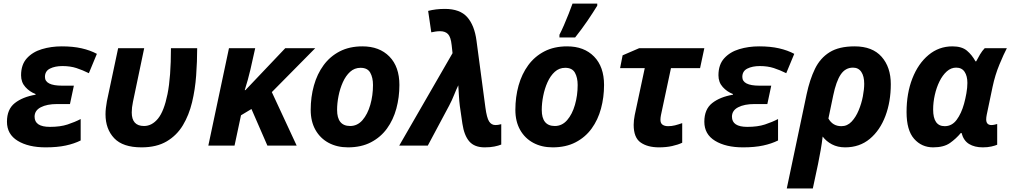

<svg xmlns="http://www.w3.org/2000/svg" viewBox="-20 -816 5663 1076"><path d="M235.8 9.8Q139.2 9.8 79.1 -26.9Q19 -63.5 19 -133.8Q19 -203.6 63 -238.3Q106.9 -272.9 179.2 -285.2V-289.1Q146 -301.8 122.1 -328.4Q98.1 -355 98.1 -394Q98.1 -453.6 130.4 -489.3Q162.6 -524.9 214.6 -540.5Q266.6 -556.2 326.2 -556.2Q389.2 -556.2 437.5 -545.2Q485.8 -534.2 522.9 -514.2L478 -405.8Q442.9 -423.3 408.2 -434.6Q373.5 -445.8 330.1 -445.8Q288.1 -445.8 260 -431.6Q231.9 -417.5 231.9 -384.8Q231.9 -335.9 328.1 -335.9H394L372.1 -232.9H299.8Q243.2 -232.9 208.5 -214.8Q173.8 -196.8 173.8 -162.1Q173.8 -105 259.8 -105Q317.9 -105 358.6 -118.4Q399.4 -131.8 432.1 -148.9V-28.8Q396 -10.7 348.6 -0.5Q301.3 9.8 235.8 9.8Z M772.9 9.8Q668.5 9.8 619.9 -41.5Q571.3 -92.8 571.3 -175.8Q571.3 -193.4 573.5 -211.4Q575.7 -229.5 579.1 -249L642.1 -545.9H788.1L725.1 -245.1Q718.3 -212.9 718.3 -186Q718.3 -109.9 787.1 -109.9Q831.5 -109.9 865.5 -151.4Q899.4 -192.9 918.7 -288.6Q938 -384.3 938 -545.9H1085Q1085 -471.2 1079.3 -393.1Q1073.7 -314.9 1056.4 -242.9Q1039.1 -170.9 1004.9 -114Q970.7 -57.1 914.1 -23.7Q857.4 9.8 772.9 9.8Z M1147.5 0 1263.2 -545.9H1410.2L1383.3 -425.8Q1377.4 -399.9 1368.7 -368.7Q1359.9 -337.4 1351.6 -311H1355.5L1578.6 -545.9H1746.6L1503.4 -299.8L1642.6 0H1478.5L1389.2 -205.1L1330.6 -169.9L1294.4 0Z M1930.2 9.8Q1868.7 9.8 1821.5 -15.6Q1774.4 -41 1747.8 -88.1Q1721.2 -135.3 1721.2 -200.2Q1721.2 -272.5 1739.3 -336.9Q1757.3 -401.4 1793.5 -450.7Q1829.6 -500 1884 -528.1Q1938.5 -556.2 2011.2 -556.2Q2106.4 -556.2 2162.4 -499Q2218.3 -441.9 2218.3 -339.8Q2218.3 -270.5 2201.2 -207.5Q2184.1 -144.5 2148.7 -95.7Q2113.3 -46.9 2058.8 -18.6Q2004.4 9.8 1930.2 9.8ZM1942.4 -109.9Q1982.9 -109.9 2011.5 -142.8Q2040 -175.8 2055.2 -228.5Q2070.3 -281.2 2070.3 -339.8Q2070.3 -381.3 2054.9 -408.7Q2039.6 -436 2000.5 -436Q1966.8 -436 1942.1 -413.6Q1917.5 -391.1 1901.4 -355.2Q1885.3 -319.3 1877.2 -278.3Q1869.1 -237.3 1869.1 -200.2Q1869.1 -109.9 1942.4 -109.9Z M2696.3 9.8Q2638.7 9.8 2609.9 -23.7Q2581.1 -57.1 2571.3 -123L2557.1 -221.2Q2553.7 -247.1 2551.8 -281.2Q2549.8 -315.4 2548.3 -337.9Q2537.1 -314.9 2524.9 -284.2Q2512.7 -253.4 2497.1 -224.1L2377.4 0H2217.3L2516.1 -518.1L2511.2 -563Q2506.3 -608.9 2490.7 -625Q2475.1 -641.1 2446.3 -641.1Q2433.6 -641.1 2420.7 -639.2Q2407.7 -637.2 2397 -634.8L2379.4 -754.9Q2421.9 -766.1 2473.1 -766.1Q2557.6 -766.1 2598.4 -720Q2639.2 -673.8 2650.4 -587.9L2700.2 -213.9Q2708 -155.8 2720.9 -135.5Q2733.9 -115.2 2756.3 -115.2Q2763.2 -115.2 2771 -116.2Q2778.8 -117.2 2789.1 -120.1V-5.9Q2773.4 0.5 2750.7 5.1Q2728 9.8 2696.3 9.8Z M3077.1 9.8Q3015.6 9.8 2968.5 -15.6Q2921.4 -41 2894.8 -88.1Q2868.2 -135.3 2868.2 -200.2Q2868.2 -272.5 2886.2 -336.9Q2904.3 -401.4 2940.4 -450.7Q2976.6 -500 3031 -528.1Q3085.4 -556.2 3158.2 -556.2Q3253.4 -556.2 3309.3 -499Q3365.2 -441.9 3365.2 -339.8Q3365.2 -270.5 3348.1 -207.5Q3331.1 -144.5 3295.7 -95.7Q3260.3 -46.9 3205.8 -18.6Q3151.4 9.8 3077.1 9.8ZM3089.4 -109.9Q3129.9 -109.9 3158.4 -142.8Q3187 -175.8 3202.1 -228.5Q3217.3 -281.2 3217.3 -339.8Q3217.3 -381.3 3201.9 -408.7Q3186.5 -436 3147.5 -436Q3113.8 -436 3089.1 -413.6Q3064.5 -391.1 3048.3 -355.2Q3032.2 -319.3 3024.2 -278.3Q3016.1 -237.3 3016.1 -200.2Q3016.1 -109.9 3089.4 -109.9ZM3115.2 -606V-621.1Q3127.4 -644.5 3140.9 -675.8Q3154.3 -707 3167 -738.8Q3179.7 -770.5 3188.5 -795.9H3327.1V-784.2Q3303.2 -745.1 3272 -699.2Q3240.7 -653.3 3203.1 -606Z M3673.3 9.8Q3608.9 9.8 3570.1 -17.6Q3531.2 -44.9 3531.2 -116.2Q3531.2 -141.1 3537.1 -170.9L3593.3 -434.1H3455.1L3469.2 -505.9L3562 -545.9H3927.2L3903.3 -434.1H3740.2L3684.1 -170.9Q3681.2 -156.2 3681.2 -145Q3681.2 -125.5 3692.9 -117.2Q3704.6 -108.9 3724.1 -108.9Q3744.1 -108.9 3762.5 -113.5Q3780.8 -118.2 3803.2 -126V-16.1Q3779.8 -4.9 3746.8 2.4Q3713.9 9.8 3673.3 9.8Z M4144 9.8Q4047.4 9.8 3987.3 -26.9Q3927.2 -63.5 3927.2 -133.8Q3927.2 -203.6 3971.2 -238.3Q4015.1 -272.9 4087.4 -285.2V-289.1Q4054.2 -301.8 4030.3 -328.4Q4006.3 -355 4006.3 -394Q4006.3 -453.6 4038.6 -489.3Q4070.8 -524.9 4122.8 -540.5Q4174.8 -556.2 4234.4 -556.2Q4297.4 -556.2 4345.7 -545.2Q4394 -534.2 4431.2 -514.2L4386.2 -405.8Q4351.1 -423.3 4316.4 -434.6Q4281.7 -445.8 4238.3 -445.8Q4196.3 -445.8 4168.2 -431.6Q4140.1 -417.5 4140.1 -384.8Q4140.1 -335.9 4236.3 -335.9H4302.2L4280.3 -232.9H4208Q4151.4 -232.9 4116.7 -214.8Q4082 -196.8 4082 -162.1Q4082 -105 4168 -105Q4226.1 -105 4266.8 -118.4Q4307.6 -131.8 4340.3 -148.9V-28.8Q4304.2 -10.7 4256.8 -0.5Q4209.5 9.8 4144 9.8Z M4389.2 240.2 4500.5 -288.1Q4518.1 -370.6 4547.4 -430.7Q4576.7 -490.7 4629.4 -523.4Q4682.1 -556.2 4769.5 -556.2Q4869.1 -556.2 4920.7 -497.8Q4972.2 -439.5 4972.2 -344.2Q4972.2 -246.1 4941.9 -165.8Q4911.6 -85.4 4854.5 -37.8Q4797.4 9.8 4716.3 9.8Q4674.3 9.8 4642.3 -7.1Q4610.4 -23.9 4590.3 -50.8Q4585.9 -12.7 4579.3 24.9Q4572.8 62.5 4564.5 103L4535.2 240.2ZM4695.3 -108.9Q4728.5 -108.9 4752.4 -134.3Q4776.4 -159.7 4792.2 -198Q4808.1 -236.3 4815.7 -276.4Q4823.2 -316.4 4823.2 -346.2Q4823.2 -388.7 4807.1 -412.8Q4791 -437 4760.3 -437Q4717.8 -437 4691.9 -398.9Q4666 -360.8 4649.4 -280.8L4622.6 -151.9Q4646.5 -108.9 4695.3 -108.9Z M5209.5 9.8Q5145 9.8 5102.8 -38.1Q5060.5 -85.9 5060.5 -188Q5060.5 -293 5093 -376.2Q5125.5 -459.5 5183.6 -507.8Q5241.7 -556.2 5317.4 -556.2Q5370.1 -556.2 5398.7 -532.2Q5427.2 -508.3 5446.8 -472.2H5450.7Q5459 -488.8 5471.9 -510.5Q5484.9 -532.2 5498.5 -545.9H5622.6Q5605.5 -513.7 5581.1 -454.8Q5556.6 -396 5542.5 -329.1L5509.8 -172.9Q5506.8 -158.2 5506.8 -147Q5506.8 -115.2 5536.6 -115.2Q5543.9 -115.2 5553.2 -117.2Q5562.5 -119.1 5568.4 -121.1V-4.9Q5557.6 0 5536.4 4.9Q5515.1 9.8 5487.8 9.8Q5441.9 9.8 5410.9 -9Q5379.9 -27.8 5368.7 -70.8H5364.7Q5337.9 -38.6 5303.5 -14.4Q5269 9.8 5209.5 9.8ZM5274.4 -108.9Q5314.9 -108.9 5341.3 -144.5Q5367.7 -180.2 5382.8 -234.9Q5390.1 -261.2 5395.8 -293Q5401.4 -324.7 5401.4 -351.1Q5401.4 -390.1 5385.7 -413.6Q5370.1 -437 5338.4 -437Q5309.6 -437 5285.9 -415.8Q5262.2 -394.5 5245.1 -359.9Q5228 -325.2 5218.8 -283.9Q5209.5 -242.7 5209.5 -202.1Q5209.5 -108.9 5274.4 -108.9Z"/></svg>

Font: Open Sans
Style: Bold Italic
Weight: 700
Italic angle: -12°
Designer: Monotype Design Team
Foundry: Monotype Imaging Inc.
Version: Version 3.003; ttfautohint (v1.8.4)